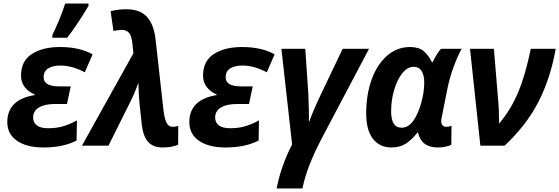

<svg xmlns="http://www.w3.org/2000/svg" viewBox="-20 -818 3140 1078"><path d="M21 -132Q21 -259 174 -284V-288Q140 -302 119 -329Q98 -356 98 -393Q98 -476 159 -515Q220 -554 316 -554Q427 -554 500 -513L456 -412Q385 -450 320 -450Q276 -450 250.5 -434Q225 -418 225 -384Q225 -358 247 -345.5Q269 -333 315 -333H377L356 -234H287Q231 -234 198.5 -214.5Q166 -195 166 -158Q166 -130 187 -114Q208 -98 250 -98Q298 -98 336 -109.5Q374 -121 412 -142L410 -29Q335 10 224 10Q130 10 75.5 -27.5Q21 -65 21 -132ZM274 -621Q291 -655 312 -706Q333 -757 346 -798H477V-785Q410 -673 357 -606H274Z M776 -118 764 -231Q759 -272 757 -353Q734 -289 707 -237L589 0H440L729 -519L724 -568Q720 -613 706 -631.5Q692 -650 664 -650Q643 -650 617 -644L601 -755Q642 -766 690 -766Q767 -766 806 -722.5Q845 -679 854 -592L898 -198Q905 -146 916.5 -126Q928 -106 949 -106Q965 -106 981 -111L980 -5Q943 10 893 10Q840 10 812 -21Q784 -52 776 -118Z M1043 -132Q1043 -259 1196 -284V-288Q1162 -302 1141 -329Q1120 -356 1120 -393Q1120 -476 1181 -515Q1242 -554 1338 -554Q1449 -554 1522 -513L1478 -412Q1407 -450 1342 -450Q1298 -450 1272.5 -434Q1247 -418 1247 -384Q1247 -358 1269 -345.5Q1291 -333 1337 -333H1399L1378 -234H1309Q1253 -234 1220.5 -214.5Q1188 -195 1188 -158Q1188 -130 1209 -114Q1230 -98 1272 -98Q1320 -98 1358 -109.5Q1396 -121 1434 -142L1432 -29Q1357 10 1246 10Q1152 10 1097.5 -27.5Q1043 -65 1043 -132Z M1620 -7 1560 -544H1694L1711 -294Q1713 -259 1714 -206.5Q1715 -154 1714 -137H1717Q1739 -199 1785 -295L1904 -544H2052L1789 -46Q1745 38 1718.5 105.5Q1692 173 1678 240H1533Q1558 113 1620 -7Z M2036 -182Q2036 -286 2066.5 -371Q2097 -456 2153 -505Q2209 -554 2282 -554Q2330 -554 2357.5 -532Q2385 -510 2405 -469H2409Q2437 -525 2456 -544H2572Q2551 -507 2528.5 -447Q2506 -387 2493 -325L2462 -169Q2457 -149 2457 -138Q2457 -123 2464.5 -114.5Q2472 -106 2485 -106Q2501 -106 2515 -112L2514 -5Q2502 1 2481.5 5.5Q2461 10 2438 10Q2346 10 2327 -74H2324Q2293 -34 2259.5 -12Q2226 10 2177 10Q2112 10 2074 -38.5Q2036 -87 2036 -182ZM2345 -240Q2362 -301 2362 -355Q2362 -396 2347 -419.5Q2332 -443 2303 -443Q2267 -443 2238 -406Q2209 -369 2192.5 -311.5Q2176 -254 2176 -194Q2176 -147 2190.5 -124Q2205 -101 2235 -101Q2272 -101 2299.5 -138.5Q2327 -176 2345 -240Z M2619 -544H2753L2778 -243Q2782 -203 2782 -124Q2848 -201 2889.5 -300.5Q2931 -400 2960 -544H3100Q3071 -379 3003.5 -247Q2936 -115 2813 0H2677Z"/></svg>

Font: Noto Sans Display
Style: Bold Italic
Weight: 700
Italic angle: -12°
Designer: Monotype Design team
Foundry: Monotype Imaging Inc.
Version: Version 1.000